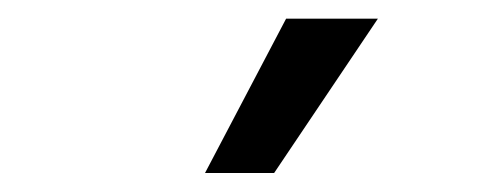

<svg xmlns="http://www.w3.org/2000/svg" viewBox="-20 -804 537 205"><path d="M198.9 -619.3H272.7L383.5 -784.1H285.5Z"/></svg>

Font: Karasuma Gothic
Style: Regular
Weight: 400
Designer: Rasmus Andersson, Ryoko Nishizuka
Foundry: Genbu
Version: Version 1.00